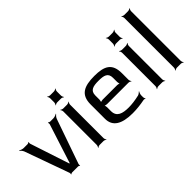

<svg xmlns="http://www.w3.org/2000/svg" viewBox="-41 -1252 1805 1805"><g transform="rotate(-45 861.0 -350.0)"><path d="M429 -484H385C379 -484 369 -489 367 -492L363 -490C366 -486 367 -476 366 -470L240 -78H235L106 -470C104 -476 105 -486 108 -490L104 -492C102 -489 92 -484 87 -484H34C19 -484 -2 -492 -12 -499L-14 -496C-5 -489 10 -472 16 -457L175 -13C177 -8 176 2 174 5L177 8C179 4 189 0 194 0H274C279 0 289 5 291 8L294 6C292 2 291 -8 293 -13L448 -457C453 -472 468 -489 477 -496L475 -499C465 -492 444 -484 429 -484Z M631 -585V-639C631 -648 637 -663 642 -668L640 -670C635 -665 620 -659 611 -659H561C552 -659 537 -665 532 -670L530 -668C535 -663 541 -648 541 -639V-585C541 -576 535 -561 530 -556L532 -554C537 -559 552 -565 561 -565H611C620 -565 635 -559 640 -554L642 -556C637 -561 631 -576 631 -585ZM631 -20V-464C631 -473 637 -488 642 -493L640 -495C635 -490 620 -484 611 -484H561C552 -484 537 -490 532 -495L530 -493C535 -488 541 -473 541 -464V-20C541 -11 535 4 530 9L532 11C537 6 552 0 561 0H611C620 0 635 6 640 11L642 9C637 4 631 -11 631 -20Z M983 -494C846 -494 769 -458 769 -329V-138C769 -39 843 10 991 10C1043 10 1097 4 1153 -7C1159 -8 1168 -5 1171 -2L1174 -5C1171 -8 1166 -20 1166 -26V-53C1166 -66 1173 -85 1179 -93L1176 -95C1170 -88 1155 -76 1143 -73C1090 -61 1043 -55 1003 -55C921 -55 860 -73 860 -149V-202C860 -211 856 -228 851 -233L849 -231C854 -226 871 -222 880 -222H1165C1174 -222 1189 -216 1194 -211L1196 -213C1191 -218 1185 -233 1185 -242V-329C1185 -458 1116 -494 983 -494ZM978 -434C1051 -434 1095 -423 1095 -357V-301C1095 -292 1099 -275 1104 -270L1106 -272C1101 -277 1084 -281 1075 -281H880C871 -281 854 -277 849 -272L851 -270C856 -275 860 -292 860 -301V-357C860 -423 907 -434 978 -434Z M1412 -585V-639C1412 -648 1418 -663 1423 -668L1421 -670C1416 -665 1401 -659 1392 -659H1342C1333 -659 1318 -665 1313 -670L1311 -668C1316 -663 1322 -648 1322 -639V-585C1322 -576 1316 -561 1311 -556L1313 -554C1318 -559 1333 -565 1342 -565H1392C1401 -565 1416 -559 1421 -554L1423 -556C1418 -561 1412 -576 1412 -585ZM1412 -20V-464C1412 -473 1418 -488 1423 -493L1421 -495C1416 -490 1401 -484 1392 -484H1342C1333 -484 1318 -490 1313 -495L1311 -493C1316 -488 1322 -473 1322 -464V-20C1322 -11 1316 4 1311 9L1313 11C1318 6 1333 0 1342 0H1392C1401 0 1416 6 1421 11L1423 9C1418 4 1412 -11 1412 -20Z M1658 -20V-680C1658 -689 1664 -704 1669 -709L1667 -711C1662 -706 1647 -700 1638 -700H1588C1579 -700 1564 -706 1559 -711L1557 -709C1562 -704 1568 -689 1568 -680V-20C1568 -11 1562 4 1557 9L1559 11C1564 6 1579 0 1588 0H1638C1647 0 1662 6 1667 11L1669 9C1664 4 1658 -11 1658 -20Z"/></g></svg>

Font: Gamestation Storm
Style: Regular
Weight: 400
Designer: Jonas Hecksher
Foundry: Jonas Hecksher, Playtypeª, e-types AS
Version: Version 1.003